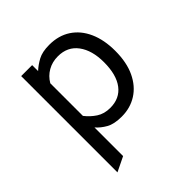

<svg xmlns="http://www.w3.org/2000/svg" viewBox="-195 -663 1006 1006"><g transform="rotate(-45 308.0 -160.0)"><path d="M104.5 202.5V-511H185.8V-466.8Q209.6 -489.1 241.1 -506.1Q272.5 -523 324.2 -523Q393.4 -523 443.2 -490.2Q493.1 -457.4 519.9 -397.4Q546.8 -337.4 546.8 -255.8Q546.8 -170.6 518.5 -110.9Q490.2 -51.1 440.7 -19.6Q391.1 12 327.5 12Q271.6 12 239.4 -6.2Q207.1 -24.5 185.8 -49.2V163ZM317.2 -62.8Q386.9 -62.8 424.9 -112.7Q463 -162.6 463 -255.8Q463 -343.5 424.1 -396Q385.1 -448.5 314 -448.5Q271.9 -448.5 238.8 -429.5Q205.6 -410.5 185.8 -376.5V-134.8Q209.2 -104.6 240.9 -83.7Q272.5 -62.8 317.2 -62.8Z"/></g></svg>

Font: Overpass Mono Light
Style: Regular
Weight: 300
Monospace: yes
Designer: Delve Withrington, Dave Bailey
Foundry: Delve Fonts LLC
Version: Version 4.000